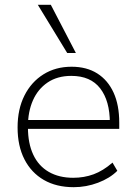

<svg xmlns="http://www.w3.org/2000/svg" viewBox="-20 -769 563 797"><path d="M286 8Q214 8 162 -22Q110 -52 81.5 -107.5Q53 -163 53 -240Q53 -316 81.5 -372.5Q110 -429 160.5 -460.5Q211 -492 277 -492Q340 -492 384 -464Q428 -436 451.5 -384.5Q475 -333 475 -260V-234H80V-271H453L436 -259Q436 -350 396 -402Q356 -454 276 -454Q218 -454 177.5 -426.5Q137 -399 116.5 -352Q96 -305 96 -245V-240Q96 -174 118 -127Q140 -80 182.5 -55.5Q225 -31 284 -31Q329 -31 368.5 -45.5Q408 -60 447 -94L467 -60Q436 -29 387 -10.5Q338 8 286 8ZM259 -549 137 -749H191L295 -549Z"/></svg>

Font: Nunito Sans 12pt ExtraLight
Style: Regular
Weight: 200
Designer: Vernon Adams
Foundry: Vernon Adams
Version: Version 3.101;gftools[0.9.27]